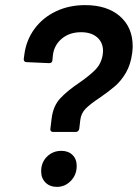

<svg xmlns="http://www.w3.org/2000/svg" viewBox="-20 -730 539 751"><path d="M177 -226 182 -267Q188 -315 215 -344.5Q242 -374 291 -407Q333 -436 355 -459.5Q377 -483 382 -518L383 -530Q383 -564 360 -584Q337 -604 297 -604Q252 -604 222 -579Q192 -554 187 -515L185 -494Q184 -483 172 -483L83 -487Q78 -487 75 -491Q72 -495 73 -500L75 -515Q82 -572 114.5 -616.5Q147 -661 198.5 -685.5Q250 -710 313 -710Q399 -710 449 -666.5Q499 -623 499 -549Q499 -540 497 -522Q491 -477 472.5 -445.5Q454 -414 431 -394Q408 -374 372 -349Q334 -324 315.5 -305.5Q297 -287 294 -260L290 -226Q289 -221 285.5 -217.5Q282 -214 277 -214H187Q182 -214 179 -217.5Q176 -221 177 -226ZM141 -60Q141 -95 164 -117.5Q187 -140 220 -140Q247 -140 263.5 -124Q280 -108 280 -81Q280 -46 257 -22.5Q234 1 203 1Q175 1 158 -16Q141 -33 141 -60Z"/></svg>

Font: Barlow SemiBold
Style: Italic
Weight: 600
Italic angle: -7°
Designer: Jeremy Tribby
Foundry: Tribby Type
Version: Version 1.408